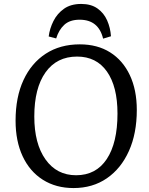

<svg xmlns="http://www.w3.org/2000/svg" viewBox="-20 -940 755 974"><path d="M59 -328Q59 -447 99 -533.5Q139 -620 212 -667.5Q285 -715 385 -715Q474 -715 538.5 -674.5Q603 -634 638.5 -559Q674 -484 674 -382Q674 -263 634 -174Q594 -85 522 -35.5Q450 14 353 14Q264 14 197.5 -28Q131 -70 95 -147Q59 -224 59 -328ZM154 -349Q154 -211 211 -131Q268 -51 366 -51Q467 -51 521.5 -133Q576 -215 576 -364Q576 -501 522.5 -577Q469 -653 371 -653Q268 -653 211 -573Q154 -493 154 -349ZM503 -744Q480 -840 384 -840Q334 -840 306 -814Q278 -788 265 -745L227 -755Q232 -795 251 -833Q270 -871 304.5 -895.5Q339 -920 392 -920Q442 -920 474.5 -897Q507 -874 523.5 -836.5Q540 -799 543 -756Z"/></svg>

Font: Literata 12pt
Style: Italic
Weight: 400
Italic angle: -2°
Designer: Latin by Veronika Burian and Jose Scaglione. Greek by Irene Vlachou. Cyrillic by Vera Evstafieva
Foundry: TypeTogether
Version: Version 3.002